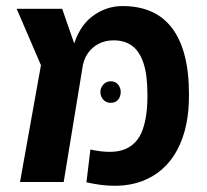

<svg xmlns="http://www.w3.org/2000/svg" viewBox="-20 -600 682 633"><path d="M265 1 278 -107Q352 -91 393 -108.5Q434 -126 450.5 -173Q467 -220 466 -290Q466 -353 453 -392Q440 -431 415.5 -449Q391 -467 354 -467Q327 -467 305 -455.5Q283 -444 269 -423.5Q255 -403 251 -373L218 -435Q238 -511 283.5 -545.5Q329 -580 384 -580Q437 -580 477.5 -562.5Q518 -545 546 -509Q574 -473 588.5 -418Q603 -363 603 -290Q604 -180 564.5 -106Q525 -32 449 -3Q373 26 265 1ZM46 0 115 -385 35 -571H185L252 -378L190 0ZM345 -332Q361 -332 369.5 -321Q378 -310 378 -297Q378 -282 369.5 -271.5Q361 -261 345 -261Q330 -261 320.5 -271.5Q311 -282 311 -297Q311 -310 320.5 -321Q330 -332 345 -332Z"/></svg>

Font: Assistant ExtraLight
Style: Bold
Weight: 700
Version: Version 3.000